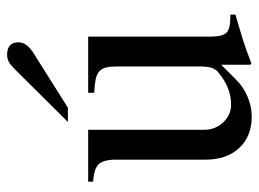

<svg xmlns="http://www.w3.org/2000/svg" viewBox="-114 -604 728 540"><g transform="rotate(-90 250.0 -334.0)"><path d="M479 -36Q441 -25 410.5 -15.5Q380 -6 342 9L338 7V-76L295 -33Q275 -13 247.5 -1.5Q220 10 192 10Q137 10 104 -25Q71 -60 71 -120V-372Q71 -407 58 -420.5Q45 -434 9 -436V-450H155V-124Q155 -92 176 -70Q197 -48 226 -48Q272 -48 314 -82Q325 -90 329 -102Q333 -114 333 -135V-370Q333 -389 330 -400.5Q327 -412 319 -419Q311 -426 296.5 -429Q282 -432 259 -433V-450H417V-107Q417 -72 428 -61Q439 -50 474 -50H479ZM177 -507 324 -655Q338 -669 346.5 -673.5Q355 -678 366 -678Q401 -678 401 -646Q401 -623 371 -604L217 -507Z"/></g></svg>

Font: Klingon pIqaD vaHbo'
Style: Regular
Weight: 400
Width: 0
Designer: Mike Neff (qa'vaj)
Foundry: Mike Neff and Michael Everson
Version: Version 2.003